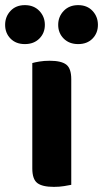

<svg xmlns="http://www.w3.org/2000/svg" viewBox="-65 -721 402 749"><path d="M145 8Q100 8 80.5 -7Q61 -22 61 -64V-475Q71 -478 89 -481Q107 -484 129 -484Q174 -484 193.5 -469Q213 -454 213 -412V0Q203 2 185 5Q167 8 145 8ZM110 -624Q110 -592 88.5 -570.5Q67 -549 32 -549Q-3 -549 -24 -570.5Q-45 -592 -45 -624Q-45 -656 -24 -678.5Q-3 -701 32 -701Q67 -701 88.5 -678.5Q110 -656 110 -624ZM317 -624Q317 -592 296 -570.5Q275 -549 240 -549Q205 -549 183.5 -570.5Q162 -592 162 -624Q162 -656 183.5 -678.5Q205 -701 240 -701Q275 -701 296 -678.5Q317 -656 317 -624Z"/></svg>

Font: Baloo Chettan 2
Style: Bold
Weight: 700
Designer: Maithili Shingre, Unnati Kotecha and Ek Type
Foundry: Ek Type
Version: Version 1.640;hotconv 1.0.111;makeotfexe 2.5.65597; ttfautoh